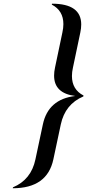

<svg xmlns="http://www.w3.org/2000/svg" viewBox="-20 -879 463 1019"><path d="M255.9 -859.4Q411.1 -859.4 411.1 -749Q411.1 -729.5 406.2 -706.1L367.2 -520.5Q361.8 -496.6 361.8 -475.6Q361.8 -403.8 423.3 -372.1L422.4 -367.2Q325.7 -326.2 302.7 -218.8L263.2 -33.2Q230.5 120.1 47.9 120.1L48.8 115.2Q145.5 74.7 168 -33.2L207.5 -218.8Q235.8 -352.5 379.4 -369.6Q267.1 -383.8 267.1 -477.5Q267.1 -497.6 272 -520.5L311 -706.1Q316.4 -730.5 316.4 -751Q316.4 -822.8 254.9 -854.5Z"/></svg>

Font: Classica
Style: Book Oblique
Weight: 400
Italic angle: -12°
Designer: Wojciech Kalinowski "wmk69" (wmk69@o2.pl)
Foundry: Wojciech Kalinowski "wmk69" (wmk69@o2.pl)
Version: Version 2.1.1; 2021-05-14